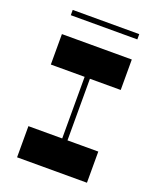

<svg xmlns="http://www.w3.org/2000/svg" viewBox="-153 -933 844 1025"><g transform="rotate(20 268.5 -420.5)"><path d="M262 -588H292V-146H262ZM467 -177V0H70V-177ZM467 -700V-527H70V-700ZM80 -811V-841H458V-811Z"/></g></svg>

Font: Space Cowgirl
Style: Regular
Weight: 400
Designer: Valery Marier
Foundry: Valery Marier
Version: Version 1.000